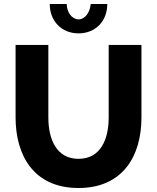

<svg xmlns="http://www.w3.org/2000/svg" viewBox="-20 -935 787 961"><path d="M434 -915C430 -870 404 -838 373 -838C341 -838 314 -873 314 -915H229C229 -829 289 -768 373 -768C458 -768 517 -829 517 -915ZM373 6C592 6 688 -151 688 -347V-710H524V-347C524 -242 486 -140 373 -140C262 -140 222 -239 222 -347V-710H58V-347C58 -161 146 6 373 6Z"/></svg>

Font: FIGSv2-sans-serif ExtraBold
Style: Regular
Weight: 800
Designer: Matt McInerney, Pablo Impallari, Rodrigo Fuenzalida,Mirko Velimirovic
Foundry: Matt McInerney, Pablo Impallari, Rodrigo Fuenzalida
Version: Version 4.021;hotconv 1.0.109;makeotfexe 2.5.65596